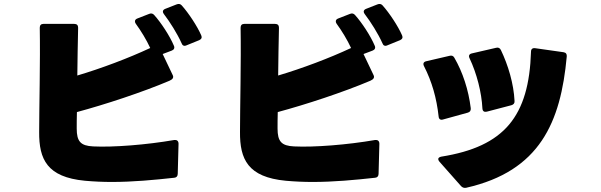

<svg xmlns="http://www.w3.org/2000/svg" viewBox="-20 -879 2990 956"><path d="M908 -653 972 -679C983 -684 987 -692 982 -703C962 -749 919 -814 885 -852C878 -860 869 -861 859 -857L803 -835C795 -832 791 -827 791 -821C791 -817 793 -813 796 -809C826 -770 863 -711 884 -664C888 -652 897 -648 908 -653ZM403 21C447 25 492 27 537 27C642 27 748 17 848 6C859 5 865 -2 865 -14L869 -164C869 -175 863 -182 853 -182C851 -182 850 -182 848 -182C710 -158 544 -145 444 -150C381 -153 362 -175 362 -239C362 -262 362 -290 363 -321C501 -358 690 -420 824 -477C840 -484 846 -493 840 -505L790 -610L835 -627C846 -631 851 -640 846 -651C825 -701 782 -766 748 -804C741 -812 733 -814 723 -810L664 -787C656 -784 652 -779 652 -773C652 -769 653 -765 656 -761C683 -724 709 -681 728 -640C619 -589 483 -538 365 -503C366 -579 367 -662 369 -741C369 -753 363 -760 350 -760H196C184 -760 178 -753 178 -741C181 -576 175 -338 175 -222C174 -86 214 3 403 21Z M1908 -653 1972 -679C1983 -684 1987 -692 1982 -703C1962 -749 1919 -814 1885 -852C1878 -860 1869 -861 1859 -857L1803 -835C1795 -832 1791 -827 1791 -821C1791 -817 1793 -813 1796 -809C1826 -770 1863 -711 1884 -664C1888 -652 1897 -648 1908 -653ZM1403 21C1447 25 1492 27 1537 27C1642 27 1748 17 1848 6C1859 5 1865 -2 1865 -14L1869 -164C1869 -175 1863 -182 1853 -182C1851 -182 1850 -182 1848 -182C1710 -158 1544 -145 1444 -150C1381 -153 1362 -175 1362 -239C1362 -262 1362 -290 1363 -321C1501 -358 1690 -420 1824 -477C1840 -484 1846 -493 1840 -505L1790 -610L1835 -627C1846 -631 1851 -640 1846 -651C1825 -701 1782 -766 1748 -804C1741 -812 1733 -814 1723 -810L1664 -787C1656 -784 1652 -779 1652 -773C1652 -769 1653 -765 1656 -761C1683 -724 1709 -681 1728 -640C1619 -589 1483 -538 1365 -503C1366 -579 1367 -662 1369 -741C1369 -753 1363 -760 1350 -760H1196C1184 -760 1178 -753 1178 -741C1181 -576 1175 -338 1175 -222C1174 -86 1214 3 1403 21Z M2404 -323 2526 -355C2537 -358 2543 -365 2542 -376C2538 -462 2510 -555 2474 -630C2469 -640 2461 -644 2450 -641L2329 -613C2316 -610 2312 -601 2318 -589C2354 -513 2378 -419 2382 -339C2383 -325 2391 -320 2404 -323ZM2301 56C2668 -27 2772 -270 2802 -598C2803 -610 2798 -617 2786 -619L2645 -639C2632 -641 2624 -635 2624 -622C2614 -300 2492 -149 2177 -99C2168 -97 2162 -93 2162 -87C2162 -83 2164 -79 2168 -74L2276 48C2283 55 2291 58 2301 56ZM2186 -284 2309 -318C2320 -321 2325 -328 2324 -340C2313 -431 2284 -520 2242 -592C2237 -601 2229 -604 2218 -601L2102 -574C2089 -571 2085 -562 2091 -550C2131 -472 2154 -390 2164 -299C2165 -286 2173 -280 2186 -284Z"/></svg>

Font: LINE Seed JP_OTF ExtraBold
Style: Regular
Weight: 800
Designer: LY Corporation & Fontrix & Fontworks
Version: Version 1.013